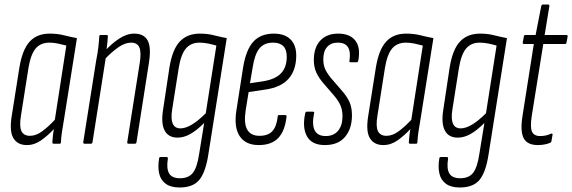

<svg xmlns="http://www.w3.org/2000/svg" viewBox="-20 -637 2536 851"><path d="M99 6Q58 6 39.5 -24.5Q21 -55 32 -123L66 -338Q79 -417 111.5 -452.5Q144 -488 200 -488Q234 -488 262 -481Q290 -474 321 -468L265 -116Q258 -75 254.5 -51.5Q251 -28 250 -6Q250 0 244 0H218Q212 0 212 -6Q213 -20 214.5 -35Q216 -50 219 -65Q193 -37 163 -15.5Q133 6 99 6ZM113 -35Q140 -35 167.5 -55.5Q195 -76 223 -106L274 -435Q256 -440 236.5 -444Q217 -448 199 -448Q160 -448 138 -422Q116 -396 106 -335L73 -125Q65 -77 75 -56Q85 -35 113 -35Z M550 0Q543 0 544 -7L599 -356Q607 -404 598 -426Q589 -448 561 -448Q534 -448 504 -427Q474 -406 442 -372L445 -411Q475 -444 508.5 -466Q542 -488 575 -488Q618 -488 634.5 -457.5Q651 -427 640 -358L585 -7Q584 0 578 0ZM355 0Q348 0 349 -7L406 -367Q413 -402 416 -429Q419 -456 420 -476Q420 -482 427 -482H453Q458 -482 458 -476Q457 -454 453.5 -428Q450 -402 448 -386L449 -382L390 -7Q389 0 383 0Z M866 -488Q899 -488 926.5 -481Q954 -474 985 -468L904 44Q892 125 864 159.5Q836 194 776 194Q737 194 714.5 177.5Q692 161 685.5 132Q679 103 685 66Q686 59 691 59H718Q725 59 724 66Q717 110 729.5 131.5Q742 153 778 153Q816 153 835 129Q854 105 863 43L885 -92Q852 -59 823.5 -43Q795 -27 767 -27Q726 -27 709.5 -59Q693 -91 703 -152L731 -338Q744 -418 777 -453Q810 -488 866 -488ZM780 -68Q825 -68 892 -135L939 -435Q922 -440 902.5 -444Q883 -448 864 -448Q826 -448 804 -422Q782 -396 772 -335L743 -151Q730 -68 780 -68Z M1127 6Q1068 6 1042 -34Q1016 -74 1028 -149L1058 -341Q1071 -418 1103.5 -453Q1136 -488 1194 -488Q1241 -488 1267 -463Q1293 -438 1293 -391Q1293 -327 1259.5 -288.5Q1226 -250 1156 -240L1082 -229L1069 -149Q1060 -91 1075.5 -63Q1091 -35 1130 -35Q1168 -35 1187 -55.5Q1206 -76 1211 -121Q1211 -127 1217 -127H1244Q1251 -127 1250 -120Q1243 -56 1213 -25Q1183 6 1127 6ZM1088 -268 1148 -277Q1201 -286 1226 -312.5Q1251 -339 1251 -386Q1251 -448 1190 -448Q1151 -448 1130 -422.5Q1109 -397 1100 -339Z M1420 6Q1362 6 1340.5 -33Q1319 -72 1333 -136Q1335 -142 1340 -142H1366Q1370 -142 1372 -140.5Q1374 -139 1372 -135Q1362 -86 1374.5 -60Q1387 -34 1424 -34Q1459 -34 1478.5 -57.5Q1498 -81 1498 -122Q1498 -148 1489.5 -168.5Q1481 -189 1461 -213L1416 -265Q1394 -290 1382.5 -314.5Q1371 -339 1371 -371Q1371 -426 1399.5 -457Q1428 -488 1479 -488Q1531 -488 1555 -457Q1579 -426 1568 -368Q1566 -361 1561 -361H1534Q1527 -361 1529 -368Q1535 -407 1522.5 -427.5Q1510 -448 1477 -448Q1447 -448 1430 -429Q1413 -410 1413 -374Q1413 -351 1420 -333.5Q1427 -316 1447 -291L1492 -239Q1518 -210 1529 -185Q1540 -160 1540 -126Q1540 -67 1509.5 -30.5Q1479 6 1420 6Z M1679 6Q1638 6 1619.5 -24.5Q1601 -55 1612 -123L1646 -338Q1659 -417 1691.5 -452.5Q1724 -488 1780 -488Q1814 -488 1842 -481Q1870 -474 1901 -468L1845 -116Q1838 -75 1834.5 -51.5Q1831 -28 1830 -6Q1830 0 1824 0H1798Q1792 0 1792 -6Q1793 -20 1794.5 -35Q1796 -50 1799 -65Q1773 -37 1743 -15.5Q1713 6 1679 6ZM1693 -35Q1720 -35 1747.5 -55.5Q1775 -76 1803 -106L1854 -435Q1836 -440 1816.5 -444Q1797 -448 1779 -448Q1740 -448 1718 -422Q1696 -396 1686 -335L1653 -125Q1645 -77 1655 -56Q1665 -35 1693 -35Z M2108 -488Q2141 -488 2168.5 -481Q2196 -474 2227 -468L2146 44Q2134 125 2106 159.5Q2078 194 2018 194Q1979 194 1956.5 177.5Q1934 161 1927.5 132Q1921 103 1927 66Q1928 59 1933 59H1960Q1967 59 1966 66Q1959 110 1971.5 131.5Q1984 153 2020 153Q2058 153 2077 129Q2096 105 2105 43L2127 -92Q2094 -59 2065.5 -43Q2037 -27 2009 -27Q1968 -27 1951.5 -59Q1935 -91 1945 -152L1973 -338Q1986 -418 2019 -453Q2052 -488 2108 -488ZM2022 -68Q2067 -68 2134 -135L2181 -435Q2164 -440 2144.5 -444Q2125 -448 2106 -448Q2068 -448 2046 -422Q2024 -396 2014 -335L1985 -151Q1972 -68 2022 -68Z M2364 6Q2317 6 2301 -24.5Q2285 -55 2296 -124L2346 -442H2303Q2296 -442 2297 -449L2302 -476Q2303 -482 2309 -482H2354L2379 -610Q2381 -617 2386 -617H2409Q2416 -617 2415 -610L2394 -482H2490Q2497 -482 2496 -475L2491 -449Q2490 -442 2484 -442H2388L2337 -124Q2329 -73 2338 -53.5Q2347 -34 2374 -34Q2389 -34 2401 -37Q2413 -40 2424 -45Q2426 -46 2428 -44Q2430 -42 2429 -39L2424 -11Q2424 -6 2418 -4Q2407 1 2392.5 3.5Q2378 6 2364 6Z"/></svg>

Font: Sofia Sans Extra Condensed Light
Style: Italic
Weight: 300
Italic angle: -9°
Version: Version 4.100